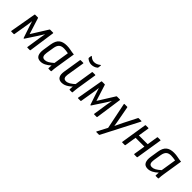

<svg xmlns="http://www.w3.org/2000/svg" viewBox="205 -1865 3246 3246"><g transform="rotate(45 1827.5 -242.5)"><path d="M46 0Q37 0 38 -9L120 -478Q121 -487 131 -487H194Q201 -487 203 -480L295 -189L477 -480Q482 -487 489 -487H557Q566 -487 565 -478L498 -9Q497 0 488 0H431Q422 0 423 -9L462 -266Q466 -292 471 -318Q476 -344 481 -369H479Q464 -345 449 -321.5Q434 -298 420 -275L286 -71Q284 -66 277 -66Q275 -66 273.5 -67Q272 -68 270 -71L200 -279Q193 -302 185.5 -324.5Q178 -347 171 -369H169Q166 -344 163.5 -319Q161 -294 156 -268L113 -9Q112 0 104 0Z M752 11Q682 11 658 -38.5Q634 -88 647 -170L670 -317Q686 -415 736 -456.5Q786 -498 878 -498Q928 -498 971 -488.5Q1014 -479 1067 -474L1011 -121Q1006 -90 1003 -62.5Q1000 -35 999 -9Q999 0 988 0H937Q928 0 928 -9Q928 -25 929.5 -42.5Q931 -60 932 -77Q887 -34 841.5 -11.5Q796 11 752 11ZM784 -59Q817 -59 852.5 -78.5Q888 -98 937 -141L981 -417Q956 -422 928 -425.5Q900 -429 878 -429Q818 -429 787.5 -401Q757 -373 746 -311L723 -170Q715 -118 727.5 -88.5Q740 -59 784 -59Z M1256 11Q1195 11 1169 -31Q1143 -73 1156 -153L1208 -478Q1210 -487 1219 -487H1277Q1288 -487 1286 -478L1234 -157Q1227 -108 1240.5 -83.5Q1254 -59 1291 -59Q1326 -59 1365.5 -82Q1405 -105 1459 -157L1450 -89Q1417 -57 1385.5 -34.5Q1354 -12 1322.5 -0.5Q1291 11 1256 11ZM1443 0Q1433 0 1433 -9Q1434 -29 1435.5 -51Q1437 -73 1440 -94V-128L1495 -478Q1497 -487 1506 -487H1564Q1573 -487 1572 -477L1516 -121Q1512 -93 1509 -64Q1506 -35 1504 -9Q1504 0 1494 0ZM1395 -560Q1367 -560 1339 -571.5Q1311 -583 1290 -602Q1288 -605 1286.5 -609Q1285 -613 1286 -619L1292 -660Q1293 -667 1297 -668.5Q1301 -670 1306 -665Q1329 -644 1351.5 -634Q1374 -624 1399 -624Q1427 -624 1455 -634.5Q1483 -645 1509 -667Q1514 -671 1518.5 -669Q1523 -667 1522 -661L1515 -612Q1514 -608 1512.5 -605Q1511 -602 1507 -599Q1485 -580 1456 -570Q1427 -560 1395 -560Z M1643 0Q1634 0 1635 -9L1717 -478Q1718 -487 1728 -487H1791Q1798 -487 1800 -480L1892 -189L2074 -480Q2079 -487 2086 -487H2154Q2163 -487 2162 -478L2095 -9Q2094 0 2085 0H2028Q2019 0 2020 -9L2059 -266Q2063 -292 2068 -318Q2073 -344 2078 -369H2076Q2061 -345 2046 -321.5Q2031 -298 2017 -275L1883 -71Q1881 -66 1874 -66Q1872 -66 1870.5 -67Q1869 -68 1867 -71L1797 -279Q1790 -302 1782.5 -324.5Q1775 -347 1768 -369H1766Q1763 -344 1760.5 -319Q1758 -294 1753 -268L1710 -9Q1709 0 1701 0Z M2264 185Q2254 185 2259 174L2354 -7L2258 -476Q2255 -487 2266 -487H2329Q2336 -487 2338 -479L2381 -247Q2388 -212 2394 -176.5Q2400 -141 2405 -106H2407Q2424 -141 2441 -176Q2458 -211 2474 -245L2593 -479Q2596 -487 2605 -487H2668Q2673 -487 2675 -484Q2677 -481 2674 -476L2337 177Q2333 185 2325 185Z M2987 0Q2977 0 2979 -10L3053 -478Q3055 -487 3063 -487H3122Q3133 -487 3131 -478L3056 -10Q3054 0 3046 0ZM2699 0Q2689 0 2691 -10L2765 -478Q2767 -487 2775 -487H2834Q2843 -487 2843 -478L2768 -10Q2766 0 2758 0ZM2787 -216 2797 -284H3036L3026 -216Z M3315 11Q3245 11 3221 -38.5Q3197 -88 3210 -170L3233 -317Q3249 -415 3299 -456.5Q3349 -498 3441 -498Q3491 -498 3534 -488.5Q3577 -479 3630 -474L3574 -121Q3569 -90 3566 -62.5Q3563 -35 3562 -9Q3562 0 3551 0H3500Q3491 0 3491 -9Q3491 -25 3492.5 -42.5Q3494 -60 3495 -77Q3450 -34 3404.5 -11.5Q3359 11 3315 11ZM3347 -59Q3380 -59 3415.5 -78.5Q3451 -98 3500 -141L3544 -417Q3519 -422 3491 -425.5Q3463 -429 3441 -429Q3381 -429 3350.5 -401Q3320 -373 3309 -311L3286 -170Q3278 -118 3290.5 -88.5Q3303 -59 3347 -59Z"/></g></svg>

Font: Sofia Sans Semi Condensed
Style: Italic
Weight: 400
Italic angle: -9°
Designer: Botio Nikoltchev, Ani Petrova
Foundry: lettersoup
Version: Version 4.101